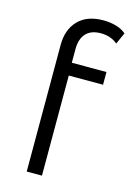

<svg xmlns="http://www.w3.org/2000/svg" viewBox="-115 -806 593 864"><g transform="rotate(15 181.5 -373.5)"><path d="M99.1 0V-590.8Q99.1 -661.4 140.1 -704.1Q181.1 -746.7 257.6 -746.7Q287.8 -746.7 315.9 -738.8Q344 -731 363.1 -714.2L338.9 -660.6Q324 -673.7 303.8 -680.6Q283.6 -687.5 261.4 -687.5Q215.6 -687.5 192 -662.2Q168.4 -636.8 168.4 -588.1V-507.8L170.1 -474.7V0ZM138 -466.3V-525.5H329.8V-466.3Z"/></g></svg>

Font: Montserrat Alternates Thin
Style: Regular
Weight: 100
Designer: Julieta Ulanovsky
Foundry: Julieta Ulanovsky
Version: Version 9.000